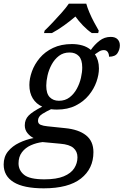

<svg xmlns="http://www.w3.org/2000/svg" viewBox="-55 -786 673 1046"><path d="M183 240Q74 240 19.5 206.5Q-35 173 -35 110Q-35 68 -11.5 39Q12 10 49.5 -8Q87 -26 128 -34Q109 -43 94.5 -61Q80 -79 80 -103Q80 -135 101 -156.5Q122 -178 175 -205Q142 -220 123.5 -250Q105 -280 105 -323Q105 -358 119 -397Q133 -436 161.5 -470Q190 -504 234 -525Q278 -546 337 -546Q367 -546 393.5 -538.5Q420 -531 440 -514Q460 -543 487 -564Q514 -585 548 -585Q573 -585 585.5 -572Q598 -559 598 -539Q598 -517 585.5 -497Q573 -477 539 -477Q539 -492 532 -502.5Q525 -513 511 -513Q497 -513 485 -505.5Q473 -498 462 -490Q484 -459 484 -413Q484 -379 470.5 -340.5Q457 -302 429 -267.5Q401 -233 357.5 -211Q314 -189 255 -189Q247 -189 239 -189.5Q231 -190 223 -191Q201 -181 176.5 -166Q152 -151 152 -128Q152 -112 166.5 -106Q181 -100 203 -98L299 -88Q373 -81 413.5 -49Q454 -17 454 43Q454 133 386 186.5Q318 240 183 240ZM266 -237Q300 -237 324 -255.5Q348 -274 363.5 -302.5Q379 -331 386 -362Q393 -393 393 -418Q393 -461 374.5 -480.5Q356 -500 324 -500Q290 -500 266 -481.5Q242 -463 226.5 -434.5Q211 -406 204 -375Q197 -344 197 -319Q197 -276 216 -256.5Q235 -237 266 -237ZM187 191Q253 191 292.5 174.5Q332 158 349.5 130.5Q367 103 367 71Q367 39 345 20Q323 1 274 -3L177 -12Q143 -8 113 5.5Q83 19 64.5 43.5Q46 68 46 104Q46 142 76.5 166.5Q107 191 187 191ZM188 -619Q208 -638 232.5 -664Q257 -690 281 -717Q305 -744 320 -766H415Q421 -744 432.5 -717Q444 -690 458 -664Q472 -638 483 -619L480 -606H445Q420 -623 396.5 -647.5Q373 -672 356 -696Q328 -672 294 -647.5Q260 -623 228 -606H185Z"/></svg>

Font: NotoSerif-Italic
Style: Regular
Weight: 400
Italic angle: -12°
Designer: Monotype Design Team
Foundry: Monotype Imaging Inc.
Version: Version 2.007; ttfautohint (v1.8) -l 8 -r 50 -G 200 -x 14 -D